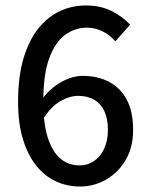

<svg xmlns="http://www.w3.org/2000/svg" viewBox="-20 -669 545 701"><path d="M272 12Q225 12 184 -7Q143 -26 112.5 -64Q82 -102 64 -160Q46 -218 46 -297Q46 -391 66.5 -458Q87 -525 121.5 -567Q156 -609 200 -629Q244 -649 293 -649Q347 -649 387 -629Q427 -609 455 -579L401 -518Q382 -541 354.5 -554.5Q327 -568 298 -568Q254 -568 218 -542Q182 -516 160 -457Q138 -398 138 -297Q138 -218 154.5 -166.5Q171 -115 200.5 -90Q230 -65 271 -65Q299 -65 322.5 -80.5Q346 -96 360 -125.5Q374 -155 374 -195Q374 -234 361.5 -262Q349 -290 324.5 -304.5Q300 -319 265 -319Q235 -319 201 -300Q167 -281 137 -234L134 -307Q163 -347 203.5 -369.5Q244 -392 282 -392Q337 -392 378.5 -370Q420 -348 443 -304.5Q466 -261 466 -195Q466 -132 439.5 -86Q413 -40 368.5 -14Q324 12 272 12Z"/></svg>

Font: Source Sans 3 Medium
Style: Regular
Weight: 500
Designer: Paul D. Hunt
Foundry: Adobe
Version: Version 3.052;hotconv 1.1.0;makeotfexe 2.6.0